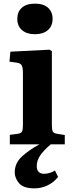

<svg xmlns="http://www.w3.org/2000/svg" viewBox="-20 -793 408 1055"><path d="M172 -605Q127 -605 101 -627.5Q75 -650 75 -689Q75 -728 100 -750.5Q125 -773 172 -773Q219 -773 244 -750.5Q269 -728 269 -689Q269 -650 243 -627.5Q217 -605 172 -605ZM169 242Q109 242 85 214Q61 186 61 154Q61 103 101 66.5Q141 30 197 0H34V-52L79 -58Q96 -61 101 -70.5Q106 -80 106 -106V-388Q106 -421 99.5 -433.5Q93 -446 70 -449L32 -454L37 -509L252 -520L265 -512V-105Q265 -82 269.5 -71.5Q274 -61 293 -58L336 -51V0H259Q220 33 201 61Q182 89 182 119Q182 142 193 152Q204 162 222 162Q235 162 250.5 158Q266 154 282 144L299 179Q276 209 241.5 225.5Q207 242 169 242Z"/></svg>

Font: Literata 36pt
Style: Bold
Weight: 700
Designer: Latin by Veronika Burian and Jose Scaglione. Greek by Irene Vlachou. Cyrillic by Vera Evstafieva.
Foundry: TypeTogether
Version: Version 3.002